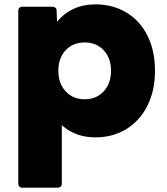

<svg xmlns="http://www.w3.org/2000/svg" viewBox="-20 -578 766 882"><path d="M64 266V-530Q64 -538 69 -542.5Q74 -547 82 -547H221Q229 -547 234.5 -542.5Q240 -538 240 -530L242 -478Q274 -517 318.5 -537.5Q363 -558 418 -558Q499 -558 561.5 -520Q624 -482 658 -413Q692 -344 692 -253Q692 -162 657.5 -93Q623 -24 561 14.5Q499 53 418 53Q326 53 264 -3V266Q264 274 259 279Q254 284 246 284H82Q74 284 69 279Q64 274 64 266ZM369 -122Q423 -122 456.5 -158.5Q490 -195 490 -253Q490 -311 456.5 -347Q423 -383 369 -383Q315 -383 281.5 -347Q248 -311 248 -253Q248 -195 281.5 -158.5Q315 -122 369 -122Z"/></svg>

Font: LINE Seed JP_TTF ExtraBold
Style: Regular
Weight: 800
Designer: LY Corporation & Fontrix & Fontworks
Version: Version 1.015